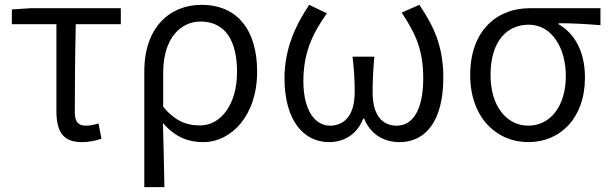

<svg xmlns="http://www.w3.org/2000/svg" viewBox="-20 -574 2513 793"><path d="M318 13C350 13 379 6 399 -1L387 -64C370 -59 352 -55 335 -55C304 -55 289 -70 289 -109C289 -224 290 -348 293 -474H479V-540H105L29 -535V-474H213V-115C213 -31 240 13 318 13Z M576 199H659C657 101 656 33 653 -66C704 -6 760 13 820 13C933 13 1042 -94 1042 -278C1042 -448 962 -554 812 -554C683 -554 576 -463 576 -279ZM807 -56C758 -56 708 -68 654 -133V-274C654 -417 727 -485 808 -485C914 -485 959 -401 959 -277C959 -141 891 -56 807 -56Z M1339 13C1399 13 1454 -17 1480 -84H1484C1511 -17 1568 13 1630 13C1738 13 1811 -74 1811 -254C1811 -382 1772 -466 1712 -554L1639 -522C1700 -430 1728 -364 1728 -250C1728 -117 1683 -55 1619 -55C1567 -55 1519 -87 1519 -194C1519 -239 1521 -282 1526 -340H1436C1443 -282 1445 -239 1445 -194C1445 -90 1396 -55 1343 -55C1280 -55 1233 -120 1233 -238C1233 -353 1268 -431 1330 -519L1257 -554C1199 -468 1155 -369 1155 -252C1155 -75 1235 13 1339 13Z M2162 13C2293 13 2396 -85 2396 -254C2396 -359 2355 -435 2287 -474V-478C2347 -478 2398 -475 2460 -470V-540H2166C2039 -540 1922 -454 1922 -264C1922 -86 2033 13 2162 13ZM2162 -55C2073 -55 2006 -135 2006 -264C2006 -404 2074 -472 2164 -472C2261 -472 2317 -373 2317 -261C2317 -134 2252 -55 2162 -55Z"/></svg>

Font: Noto Sans JP DemiLight
Style: Regular
Weight: 350
Designer: Ryoko NISHIZUKA 西塚涼子 (kana, bopomofo & ideographs); Paul D. Hunt (Latin, Greek & Cyrillic); Sandoll Communications 산돌커뮤니
Foundry: Adobe
Version: Version 2.004;hotconv 1.0.118;makeotfexe 2.5.65603